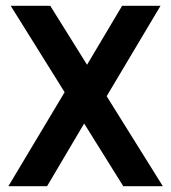

<svg xmlns="http://www.w3.org/2000/svg" viewBox="-20 -645 593 665"><path d="M544 0H407L17 -625H154ZM305 -274 143 0H9L228 -366ZM240 -351 403 -625H536L318 -259Z"/></svg>

Font: Changa ExtraLight Medium
Style: Regular
Weight: 500
Version: Version 3.002; ttfautohint (v1.8.2)